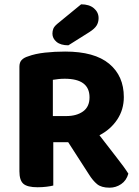

<svg xmlns="http://www.w3.org/2000/svg" viewBox="-20 -861 645 890"><path d="M554 -411Q554 -353 523.5 -307Q493 -261 441 -234Q482 -180 519.5 -132.5Q557 -85 575 -56Q566 -24 541.5 -7.5Q517 9 488 9Q450 9 430 -7.5Q410 -24 392 -53L296 -202H227V-1Q216 2 196 4.5Q176 7 154 7Q107 7 88.5 -9Q70 -25 70 -67V-552Q70 -572 80.5 -583Q91 -594 111 -600Q143 -612 188 -617Q233 -622 282 -622Q418 -622 486 -565.5Q554 -509 554 -411ZM287 -323Q335 -323 365 -344.5Q395 -366 395 -410Q395 -496 280 -496Q264 -496 251 -494.5Q238 -493 225 -491V-323ZM356 -841Q394 -841 415.5 -822.5Q437 -804 437 -777Q437 -758 428 -743Q419 -728 394 -712L297 -651Q261 -651 242 -667Q223 -683 223 -705Q223 -717 227 -727.5Q231 -738 245 -750Z"/></svg>

Font: Baloo Da 2
Style: Bold
Weight: 700
Designer: Noopur Datye, Sulekha Rajkumar and Ek Type
Foundry: Ek Type
Version: Version 1.640;hotconv 1.0.111;makeotfexe 2.5.65597; ttfautoh